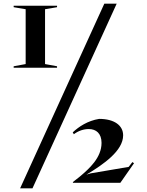

<svg xmlns="http://www.w3.org/2000/svg" viewBox="-20 -770 796 1040"><path d="M89 250H156L612 -750H545ZM224 -720 289 -731V-739H54V-731L119 -720V-423L54 -411V-403H289V-411L224 -423ZM530 4C530 84 464 143 413 186L375 216V220H632L706 114L697 108L677 134L471 169L448 176C543 119 647 46 647 -37C647 -90 600 -126 517 -126C455 -116 407 -84 374 -53L380 -43C405 -62 434 -71 461 -71C501 -71 530 -47 530 4Z"/></svg>

Font: Mazius Display
Style: Bold
Weight: 700
Designer: Alberto Casagrande & Collletttivo
Foundry: Collletttivo
Version: Version 2.000;Glyphs 3.2 (3221)